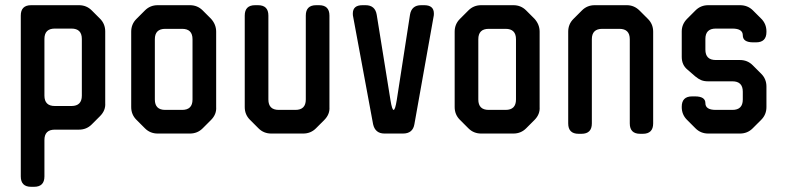

<svg xmlns="http://www.w3.org/2000/svg" viewBox="-20 -505 3020 739"><path d="M100 214H111Q151 214 151 174V34Q151 -6 191 -6H284Q313 -6 333 -26L365 -58Q387 -80 385 -108V-384Q385 -413 365 -433L333 -465Q313 -485 284 -485H100Q60 -485 60 -445V174Q60 214 100 214ZM151 -137V-355Q151 -395 191 -395H255Q295 -395 295 -355V-137Q295 -97 255 -97H191Q151 -97 151 -137Z M538 -11Q558 9 587 9H711Q740 9 760 -11L792 -43Q814 -65 812 -93V-383Q812 -411 792 -433L760 -465Q740 -485 711 -485H587Q558 -485 538 -465L505 -432Q485 -412 485 -383V-93Q485 -64 505 -44ZM576 -122V-354Q576 -394 616 -394H681Q721 -394 721 -354V-122Q721 -82 681 -82H616Q576 -82 576 -122Z M975 -11Q995 9 1024 9H1147Q1176 9 1196 -11L1228 -43Q1250 -65 1248 -93V-445Q1248 -485 1208 -485H1197Q1157 -485 1157 -445V-122Q1157 -82 1117 -82H1053Q1013 -82 1013 -122V-445Q1013 -485 973 -485H962Q922 -485 922 -445V-93Q922 -64 942 -44Z M1416 -27Q1424 9 1460 9H1531Q1569 9 1575 -27L1649 -442Q1650 -445 1650 -453Q1650 -485 1613 -485H1601Q1564 -485 1558 -448L1507 -119Q1501 -82 1495 -82Q1489 -82 1483 -119L1430 -448Q1424 -485 1387 -485H1375Q1338 -485 1338 -453Q1338 -445 1339 -442Z M1783 -11Q1803 9 1832 9H1956Q1985 9 2005 -11L2037 -43Q2059 -65 2057 -93V-383Q2057 -411 2037 -433L2005 -465Q1985 -485 1956 -485H1832Q1803 -485 1783 -465L1750 -432Q1730 -412 1730 -383V-93Q1730 -64 1750 -44ZM1821 -122V-354Q1821 -394 1861 -394H1926Q1966 -394 1966 -354V-122Q1966 -82 1926 -82H1861Q1821 -82 1821 -122Z M2207 10H2218Q2258 10 2258 -30V-354Q2258 -394 2298 -394H2364Q2404 -394 2404 -354V-30Q2404 10 2444 10H2454Q2494 10 2494 -30V-383Q2494 -412 2474 -432L2442 -464Q2421 -485 2393 -485H2269Q2240 -485 2220 -465L2187 -432Q2167 -412 2167 -383V-30Q2167 10 2207 10Z M2657 -11Q2677 9 2706 9H2828Q2857 9 2877 -11L2910 -44Q2930 -64 2930 -93V-172Q2930 -201 2910 -221L2877 -254Q2857 -274 2828 -274H2735Q2695 -274 2695 -314V-355Q2695 -395 2735 -395H2799Q2839 -395 2839 -369Q2839 -342 2879 -342H2890Q2930 -342 2930 -382V-384Q2930 -413 2910 -433L2878 -465Q2858 -485 2828 -485H2706Q2677 -485 2657 -465L2625 -433Q2604 -412 2604 -384V-286Q2604 -255 2626 -237L2656 -211Q2668 -201 2679 -196.5Q2690 -192 2705 -192H2799Q2839 -192 2839 -152V-122Q2839 -82 2799 -82H2735Q2695 -82 2695 -108Q2695 -134 2655 -134H2644Q2604 -134 2604 -94V-93Q2604 -64 2624 -44Z"/></svg>

Font: WDXL Lubrifont JP N
Style: Regular
Weight: 400
Designer: [WDXL Lubrifont] Copyright 2020-2022 (c) NightFurySL2001, Skr-ZERO; [ZCOOL QingKe HuangYou] Copyright 2018-2022 (c) The 
Version: Version 2.001;hotconv 1.1.1;makeotfexe 2.6.0